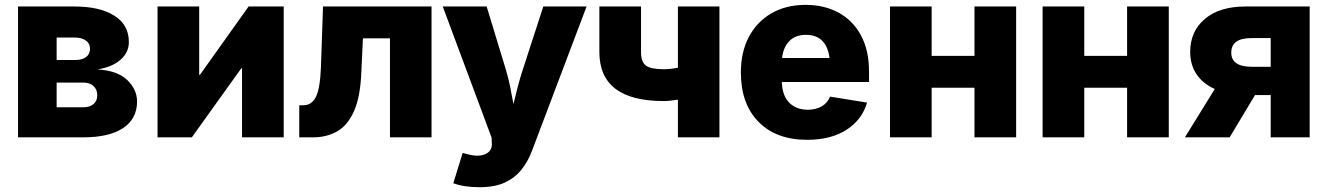

<svg xmlns="http://www.w3.org/2000/svg" viewBox="-20 -573 5540 801"><path d="M55.2 0V-545.9H290.5Q396 -545.9 456.8 -507.8Q517.6 -469.7 517.6 -397.5Q517.6 -355 483.6 -324.5Q449.7 -293.9 386.7 -283.2Q469.7 -278.8 510.7 -239.3Q551.8 -199.7 551.8 -149.4Q551.8 -77.6 493.7 -38.8Q435.5 0 327.1 0ZM216.3 -125.5H327.1Q354.5 -125.5 370.1 -138.7Q385.7 -151.9 385.7 -175.3Q385.7 -199.7 370.1 -214.1Q354.5 -228.5 327.1 -228.5H216.3ZM216.3 -322.8H294.9Q323.2 -322.8 339.4 -335.2Q355.5 -347.7 355.5 -369.6Q355.5 -391.6 338.1 -404.1Q320.8 -416.5 290.5 -416.5H216.3Z M1163.6 0H989.7V-287.6H986.3L780.3 0H637.2V-545.9H811V-260.7H814L1017.1 -545.9H1163.6Z M1228.5 0V-133.8H1245.1Q1280.3 -133.8 1297.9 -168.9Q1315.4 -204.1 1318.8 -290.5L1327.6 -545.9H1780.3V0H1606.9V-413.1H1494.1L1487.3 -268.6Q1482.9 -167 1456.5 -108.4Q1430.2 -49.8 1386.5 -24.9Q1342.8 0 1285.6 0Z M1871.1 191.4 1910.2 64.9 1932.1 70.8Q1978.5 83 2006.6 69.1Q2034.7 55.2 2031.7 22.9L2030.8 1L1827.1 -545.9H2010.3L2090.8 -281.2Q2101.1 -246.1 2108.4 -210.9Q2115.7 -175.8 2122.1 -138.7Q2130.9 -176.3 2140.1 -211.4Q2149.4 -246.6 2160.6 -281.2L2246.6 -545.9H2427.2L2199.2 56.6Q2182.6 100.6 2155.5 134.8Q2128.4 168.9 2086.2 188.5Q2043.9 208 1981.4 208Q1914.6 208 1871.1 191.4Z M2748.5 -151.4Q2480.5 -151.4 2480.5 -356.4V-545.9H2654.3V-356.4Q2654.3 -314.5 2674.8 -299.3Q2695.3 -284.2 2748.5 -284.2Q2776.9 -284.2 2808.1 -290.5V-545.9H2981.4V0H2808.1V-157.2Q2792.5 -154.8 2777.1 -153.1Q2761.7 -151.4 2748.5 -151.4Z M3347.2 10.3Q3218.3 10.3 3144.5 -64.7Q3070.8 -139.6 3070.8 -271Q3070.8 -355.5 3104 -418.7Q3137.2 -481.9 3198 -517.3Q3258.8 -552.7 3340.8 -552.7Q3418.5 -552.7 3478 -520.5Q3537.6 -488.3 3571.5 -426Q3605.5 -363.8 3605.5 -273.9V-231H3241.7Q3243.7 -172.9 3273.2 -144Q3302.7 -115.2 3350.1 -115.2Q3383.8 -115.2 3408.2 -129.4Q3432.6 -143.6 3442.9 -169.9L3597.2 -145Q3576.7 -73.7 3511.7 -31.7Q3446.8 10.3 3347.2 10.3ZM3242.7 -331.1H3440.4Q3435.5 -376.5 3410.9 -402.1Q3386.2 -427.7 3342.3 -427.7Q3298.3 -427.7 3272.9 -401.6Q3247.6 -375.5 3242.7 -331.1Z M3866.7 -545.9V-339.8H4045.4V-545.9H4219.2V0H4045.4V-207H3866.7V0H3692.9V-545.9Z M4503.4 -545.9V-339.8H4682.1V-545.9H4856V0H4682.1V-207H4503.4V0H4329.6V-545.9Z M5443.8 0H5281.2V-176.3H5215.8L5109.9 0H4923.3L5047.9 -201.7Q4998.5 -223.6 4971.9 -263.2Q4945.3 -302.7 4945.3 -356Q4945.3 -442.4 5006.6 -494.1Q5067.9 -545.9 5176.3 -545.9H5443.8ZM5281.2 -294.4V-414.1H5200.7Q5116.7 -414.1 5116.7 -353.5Q5116.7 -294.4 5203.1 -294.4Z"/></svg>

Font: Inter Extra Bold
Style: Regular
Weight: 800
Designer: Rasmus Andersson
Foundry: rsms
Version: Version 4.000;git-3c8e0fc